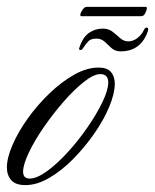

<svg xmlns="http://www.w3.org/2000/svg" viewBox="-35 -532 450 557"><path d="M39 5Q10 5 -2.5 -9.5Q-15 -24 -15 -46Q-15 -74 1.5 -112Q18 -150 46 -189Q74 -228 109 -261.5Q144 -295 180.5 -315.5Q217 -336 251 -336Q276 -336 287 -323Q298 -310 298 -289Q298 -261 282 -222.5Q266 -184 238.5 -144.5Q211 -105 177.5 -71Q144 -37 108 -16Q72 5 39 5ZM51 -14Q72 -14 101.5 -35.5Q131 -57 162 -91Q193 -125 219.5 -163.5Q246 -202 262.5 -236.5Q279 -271 279 -293Q279 -317 256 -317Q237 -317 208.5 -294.5Q180 -272 149.5 -237Q119 -202 92 -163Q65 -124 48.5 -89Q32 -54 32 -34Q32 -14 51 -14ZM315 -383Q299 -383 288.5 -392.5Q278 -402 268.5 -411Q259 -420 245 -420Q229 -420 221.5 -412.5Q214 -405 205 -391Q203 -387 198 -387Q193 -387 195 -393Q205 -424 223 -436.5Q241 -449 263 -449Q280 -449 291.5 -440Q303 -431 313.5 -421.5Q324 -412 337 -412Q351 -412 363.5 -421.5Q376 -431 383 -446Q386 -452 390 -452Q397 -452 394 -442Q374 -383 315 -383ZM201 -485Q198 -485 198 -489Q198 -494 204 -503Q210 -512 216 -512H389Q391 -512 391 -509Q391 -503 386.5 -494Q382 -485 375 -485Z"/></svg>

Font: Luxurious Script
Style: Regular
Weight: 400
Designer: Robert E. Leuschke
Foundry: Robert E. Leuschke
Version: Version 1.010; ttfautohint (v1.8.3)